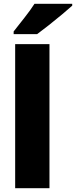

<svg xmlns="http://www.w3.org/2000/svg" viewBox="-20 -993 401 1013"><path d="M241 0H60V-760H241ZM361 -963Q341 -945 307.5 -917Q274 -889 238 -860.5Q202 -832 176 -813H52V-827Q77 -859 109 -899.5Q141 -940 162 -973H361Z"/></svg>

Font: Noto Sans Gujarati SemiCondensed Black
Style: Regular
Weight: 900
Width: 4
Designer: Jelle Bosma - Monotype Design Team, Universal Thirst
Foundry: Monotype Imaging Inc.
Version: Version 2.106; ttfautohint (v1.8.4.7-5d5b)